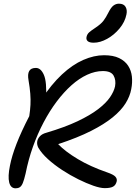

<svg xmlns="http://www.w3.org/2000/svg" viewBox="-20 -1010 738 1043"><path d="M65 13Q38 13 30 -19Q22 -51 34 -110Q44 -162 69.5 -228Q95 -294 139 -379Q144 -412 145.5 -440.5Q147 -469 144.5 -501Q142 -533 135 -574Q129 -607 138.5 -624Q148 -641 175 -641Q202 -641 218.5 -603Q235 -565 230 -474L204 -468Q259 -552 316.5 -605.5Q374 -659 432.5 -684.5Q491 -710 545 -710Q595 -710 627 -694.5Q659 -679 676 -653Q693 -627 696.5 -594Q700 -561 693 -526Q686 -487 662 -448.5Q638 -410 592 -372.5Q546 -335 474 -298.5Q402 -262 296 -227Q334 -187 402.5 -146Q471 -105 561 -74Q596 -62 606.5 -50.5Q617 -39 614 -25Q609 -4 594 4Q579 12 549 12Q525 12 487.5 -1Q450 -14 405.5 -36Q361 -58 317.5 -86.5Q274 -115 240 -146Q206 -177 188 -208Q180 -224 182 -240Q184 -256 196.5 -269.5Q209 -283 232 -289Q333 -319 401.5 -351.5Q470 -384 513 -417Q556 -450 577.5 -481.5Q599 -513 605 -541Q611 -575 597 -599.5Q583 -624 539 -624Q497 -624 453.5 -604Q410 -584 368.5 -547Q327 -510 288.5 -459Q250 -408 217 -345.5Q184 -283 159 -213Q134 -143 119 -67Q111 -33 104 -16Q97 1 87.5 7Q78 13 65 13ZM489 -778Q466 -778 456.5 -786.5Q447 -795 450 -809Q453 -824 464 -834Q475 -844 498 -859Q528 -879 541.5 -896.5Q555 -914 569 -942Q583 -970 596.5 -980Q610 -990 626 -990Q652 -990 662 -973Q672 -956 667 -932Q659 -891 629.5 -855.5Q600 -820 562 -799Q524 -778 489 -778Z"/></svg>

Font: Shantell Sans
Style: Italic
Weight: 400
Italic angle: -11°
Designer: Stephen Nixon, Anya Danilova, Shantell Martin
Foundry: Arrow Type
Version: Version 1.011;[c5ecc13dd]